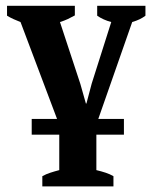

<svg xmlns="http://www.w3.org/2000/svg" viewBox="-20 -477 540 680"><path d="M381.8 183.1H129.9V147Q143.1 139.6 158 134.8Q172.9 129.9 189.9 125.5V0H92.3V-55.7H182.1L52.7 -398.9Q40 -403.8 28.1 -409.2Q16.1 -414.6 4.9 -421.4V-456.5H245.1V-422.4Q232.9 -415.5 220.5 -409.7Q208 -403.8 192.4 -398.9L264.6 -179.7L284.2 -110.4H286.1L304.7 -180.7L374 -398.9Q345.2 -406.7 324.2 -421.4V-456.5H495.1V-421.4Q486.3 -414.6 475.3 -409.2Q464.4 -403.8 448.2 -398.9L328.1 -55.7H418.9V0H321.3V125.5Q339.8 129.9 354.5 134.8Q369.1 139.6 381.8 147Z"/></svg>

Font: PT Astra Serif
Style: Bold
Weight: 700
Designer: A.Korolkova, I. Chaeva
Foundry: ParaType Ltd
Version: Version 1.002